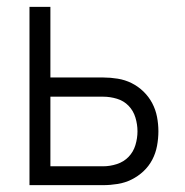

<svg xmlns="http://www.w3.org/2000/svg" viewBox="-20 -540 540 560"><path d="M66 0V-520H127V-314H281Q302 -314 323.5 -310.5Q345 -307 364 -297.5Q383 -288 398.5 -273Q414 -258 424 -239Q434 -220 438 -199Q442 -178 442 -157Q442 -136 438 -114.5Q434 -93 424 -74Q414 -55 398.5 -40.5Q383 -26 364 -16.5Q345 -7 323.5 -3.5Q302 0 281 0ZM127 -55H281Q301 -55 321 -61.5Q341 -68 355 -82.5Q369 -97 375 -117Q381 -137 381 -157Q381 -177 375 -197Q369 -217 355 -231.5Q341 -246 321 -252Q301 -258 281 -258H127Z"/></svg>

Font: Iosevka SS04 Light
Style: Regular
Weight: 300
Monospace: yes
Designer: Belleve Invis
Foundry: Belleve Invis
Version: Version 19.0.0; ttfautohint (v1.8.4)